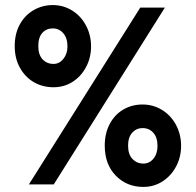

<svg xmlns="http://www.w3.org/2000/svg" viewBox="-20 -727 771 757"><path d="M533 -697H630L192 0H94ZM393 -153Q393 -201 412.5 -238Q432 -275 466 -295Q500 -315 542 -315Q584 -315 619 -293.5Q654 -272 674 -234.5Q694 -197 694 -152Q694 -108 674.5 -71Q655 -34 621 -12Q587 10 545 10Q480 10 436.5 -34.5Q393 -79 393 -153ZM601 -152Q601 -185 584.5 -203.5Q568 -222 542 -222Q518 -222 501.5 -204Q485 -186 485 -153Q485 -118 502.5 -100Q520 -82 545 -82Q569 -82 585 -101.5Q601 -121 601 -152ZM38 -545Q38 -594 58 -630.5Q78 -667 112.5 -687Q147 -707 188 -707Q230 -707 264.5 -685.5Q299 -664 319 -626.5Q339 -589 339 -544Q339 -500 319.5 -463Q300 -426 266.5 -404.5Q233 -383 191 -383Q148 -383 113.5 -403Q79 -423 58.5 -460Q38 -497 38 -545ZM246 -544Q246 -577 229.5 -596Q213 -615 188 -615Q163 -615 147 -597.5Q131 -580 131 -545Q131 -511 148 -493Q165 -475 191 -475Q214 -475 230 -495Q246 -515 246 -544Z"/></svg>

Font: Hanken Grotesk ExtraBold
Style: Regular
Weight: 800
Designer: Alfredo Marco Pradil
Foundry: Hanken Design Co.
Version: Version 3.014